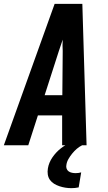

<svg xmlns="http://www.w3.org/2000/svg" viewBox="-41 -755 561 998"><path d="M-21 0 243 -735H387L409 0H282V-155H156L106 0ZM283 -260 285 -490Q284 -505 284 -519.5Q284 -534 285 -549Q280 -534 275 -519.5Q270 -505 265 -490L191 -260ZM330 223Q314 223 298.5 220.5Q283 218 268 213Q253 208 240 200Q227 192 218.5 180Q210 168 207.5 152.5Q205 137 208 120Q213 90 231.5 63Q250 36 275.5 16Q301 -4 331 -16.5Q361 -29 391 -34L386 0Q370 8 357.5 19Q345 30 334 43.5Q323 57 314.5 72Q306 87 304 103Q302 112 305 121Q308 130 315.5 135.5Q323 141 333 143Q343 145 352 145Q360 145 367 144Q374 143 381 141L368 219Q359 221 349.5 222Q340 223 330 223Z"/></svg>

Font: Iosevka SS18 Extrabold
Style: Italic
Weight: 800
Italic angle: -9°
Monospace: yes
Designer: Belleve Invis
Foundry: Belleve Invis
Version: Version 25.1.1; ttfautohint (v1.8.4)